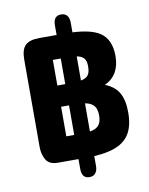

<svg xmlns="http://www.w3.org/2000/svg" viewBox="-87 -751 706 908"><g transform="rotate(-10 266.0 -297.5)"><path d="M416 -324Q489 -358 489 -450Q489 -529 440 -562.5Q391 -596 275 -596H149Q102 -596 81.5 -576Q61 -556 61 -508V-88Q61 -53 76.5 -26.5Q92 0 133 0H270Q352 0 403 -17.5Q454 -35 478 -73.5Q502 -112 502 -177Q502 -236 482 -271Q462 -306 416 -324ZM194 -360V-483H265Q297 -483 316 -478Q335 -473 344 -461Q353 -449 353 -425Q353 -398 344.5 -384.5Q336 -371 314.5 -365.5Q293 -360 255 -360ZM194 -116V-258H259Q298 -258 320.5 -251.5Q343 -245 353.5 -229.5Q364 -214 364 -186Q364 -159 353.5 -143.5Q343 -128 321 -122Q299 -116 261 -116ZM232 47Q232 93 269 93Q288 93 298 80.5Q308 68 308 47V-642Q308 -664 298 -676Q288 -688 269 -688Q232 -688 232 -642Z"/></g></svg>

Font: Beiruti ExtraBold
Style: Regular
Weight: 800
Designer: Arlette Boutros
Foundry: Boutros
Version: Version 1.41